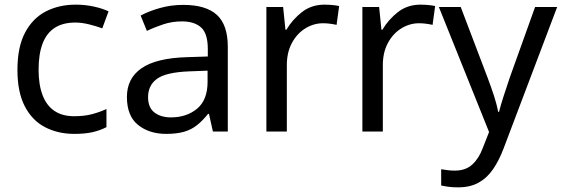

<svg xmlns="http://www.w3.org/2000/svg" viewBox="-20 -566 2417 826"><path d="M300 10Q229 10 173.5 -19Q118 -48 86.5 -109Q55 -170 55 -265Q55 -364 88 -426Q121 -488 177.5 -517Q234 -546 306 -546Q347 -546 385 -537.5Q423 -529 447 -517L420 -444Q396 -453 364 -461Q332 -469 304 -469Q250 -469 215 -446Q180 -423 163 -378Q146 -333 146 -266Q146 -202 163 -157Q180 -112 214 -89Q248 -66 299 -66Q343 -66 376.5 -75Q410 -84 438 -97V-19Q411 -5 378.5 2.5Q346 10 300 10Z M768 -545Q866 -545 913 -502Q960 -459 960 -365V0H896L879 -76H875Q852 -47 827.5 -27.5Q803 -8 771.5 1Q740 10 695 10Q622 10 574 -28.5Q526 -67 526 -149Q526 -229 589 -272.5Q652 -316 783 -320L874 -323V-355Q874 -422 845 -448Q816 -474 763 -474Q721 -474 683 -461.5Q645 -449 612 -433L585 -499Q620 -518 668 -531.5Q716 -545 768 -545ZM794 -259Q694 -255 655.5 -227Q617 -199 617 -148Q617 -103 644.5 -82Q672 -61 715 -61Q783 -61 828 -98.5Q873 -136 873 -214V-262Z M1376 -546Q1391 -546 1408.5 -544.5Q1426 -543 1439 -540L1428 -459Q1415 -462 1399.5 -464Q1384 -466 1370 -466Q1329 -466 1293 -443.5Q1257 -421 1235.5 -380.5Q1214 -340 1214 -286V0H1126V-536H1198L1208 -438H1212Q1238 -482 1279 -514Q1320 -546 1376 -546Z M1789 -546Q1804 -546 1821.5 -544.5Q1839 -543 1852 -540L1841 -459Q1828 -462 1812.5 -464Q1797 -466 1783 -466Q1742 -466 1706 -443.5Q1670 -421 1648.5 -380.5Q1627 -340 1627 -286V0H1539V-536H1611L1621 -438H1625Q1651 -482 1692 -514Q1733 -546 1789 -546Z M1868 -536H1962L2078 -231Q2093 -191 2105 -154.5Q2117 -118 2123 -85H2127Q2133 -110 2146 -150.5Q2159 -191 2173 -232L2282 -536H2377L2146 74Q2127 124 2101.5 161.5Q2076 199 2039.5 219.5Q2003 240 1951 240Q1927 240 1909 237.5Q1891 235 1878 232V162Q1889 164 1904.5 166Q1920 168 1937 168Q1983 168 2011.5 142Q2040 116 2056 73L2084 2Z"/></svg>

Font: Noto Sans Canadian Aboriginal
Style: Regular
Weight: 400
Designer: Monotype Design Team, Typotheque's Kevin King
Foundry: Monotype Imaging Inc.
Version: Version 2.002